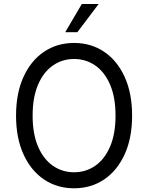

<svg xmlns="http://www.w3.org/2000/svg" viewBox="-20 -958 762 987"><path d="M659.1 -363.6Q659.1 -248.6 620.9 -164.8Q582.7 -81 515.4 -35.5Q448.2 9.9 360.8 9.9Q273.4 9.9 206.1 -35.5Q138.8 -81 100.7 -164.8Q62.5 -248.6 62.5 -363.6Q62.5 -478.7 100.7 -562.5Q138.8 -646.3 206.1 -691.8Q273.4 -737.2 360.8 -737.2Q448.2 -737.2 515.4 -691.8Q582.7 -646.3 620.9 -562.5Q659.1 -478.7 659.1 -363.6ZM573.9 -363.6Q573.9 -458.1 545.8 -523.1Q517.8 -588.1 469.5 -621.4Q421.2 -654.8 360.8 -654.8Q300.4 -654.8 252.1 -621.4Q203.8 -588.1 175.8 -523.1Q147.7 -458.1 147.7 -363.6Q147.7 -269.2 175.8 -204.2Q203.8 -139.2 252.1 -105.8Q300.4 -72.4 360.8 -72.4Q421.2 -72.4 469.5 -105.8Q517.8 -139.2 545.8 -204.2Q573.9 -269.2 573.9 -363.6ZM315.3 -792.6 400.6 -937.5H487.2L377.8 -792.6Z"/></svg>

Font: Inter UI
Style: Regular
Weight: 400
Designer: Rasmus Andersson
Foundry: rsms
Version: Version 2.2